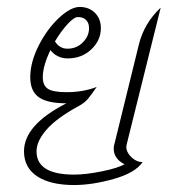

<svg xmlns="http://www.w3.org/2000/svg" viewBox="-20 -522 513 552"><path d="M390 -56Q369 -25 307 -7.5Q245 10 193 10Q125 10 87 -15Q49 -40 49 -87Q49 -163 171 -225Q116 -225 91.5 -242.5Q67 -260 67 -300Q67 -343 91 -390.5Q115 -438 149 -470Q183 -502 209 -502Q236 -502 253 -485Q270 -468 270 -441Q270 -406 242.5 -380Q215 -354 174 -354Q159 -354 146 -360.5Q133 -367 125 -378Q103 -332 103 -300Q103 -276 118 -266.5Q133 -257 171 -257Q219 -257 258 -272Q243 -250 233 -238Q223 -226 206 -217Q142 -182 113.5 -149Q85 -116 85 -87Q85 -20 193 -20Q227 -20 273.5 -29.5Q320 -39 338 -50Q323 -57 315 -68.5Q307 -80 307 -94Q307 -101 308 -104L379 -393Q394 -455 442 -500L344 -106Q340 -89 355.5 -72.5Q371 -56 390 -56ZM138 -403Q151 -382 174 -382Q200 -382 218 -400Q236 -418 236 -441Q236 -456 227.5 -464.5Q219 -473 204 -473Q193 -473 174.5 -453Q156 -433 138 -403Z"/></svg>

Font: Srisakdi
Style: Regular
Weight: 400
Designer: Cadson Demak Co.,Ltd.
Foundry: Cadson Demak Co.,Ltd.
Version: Version 1.000